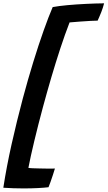

<svg xmlns="http://www.w3.org/2000/svg" viewBox="-100 -842 631 1126"><path d="M38 263Q-21 263 -80.5 259Q-62 138 -31.8 3Q-1.5 -132 33.5 -263.5Q63.5 -375.5 95 -477.8Q126.5 -580 156 -663Q185.5 -746 209 -800.5Q244.5 -807 296 -811.8Q347.5 -816.5 404 -819.2Q460.5 -822 510.5 -822.5Q507.5 -810 503.2 -797Q499 -784 494 -771Q487.5 -754 481.2 -740.2Q475 -726.5 472.5 -721Q459.5 -721 431.2 -719.5Q403 -718 369.5 -715.5Q336 -713 308 -710.5Q281 -641 254 -558.8Q227 -476.5 201.2 -389Q175.5 -301.5 152 -214.5Q124 -110.5 101.2 -15.5Q78.5 79.5 66.5 142.5Q73 144 91.8 144.8Q110.5 145.5 135 146Q156 146.5 181.2 146.8Q206.5 147 222 146.5Q217.5 161.5 210.5 183.2Q203.5 205 196.2 225.2Q189 245.5 184.5 256Q160 259 122 261Q84 263 38 263Z"/></svg>

Font: Grandstander SemiBold
Style: Italic
Weight: 600
Italic angle: -15°
Designer: Tyler Finck
Foundry: Etcetera Type Co
Version: Version 1.200; ttfautohint (v1.8.3)